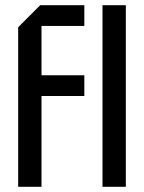

<svg xmlns="http://www.w3.org/2000/svg" viewBox="-20 -720 555 740"><path d="M50 0V-615L135 -700H305V-620H140V-430H305V-350H140V0ZM375 0V-700H465V0Z"/></svg>

Font: Tektur SemiCondensed
Style: Regular
Weight: 400
Width: 4
Designer: Adam Jagosz
Foundry: Adam Jagosz
Version: Version 1.005;gftools[0.9.30]